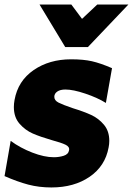

<svg xmlns="http://www.w3.org/2000/svg" viewBox="-27 -813 585 845"><path d="M210 -121Q168 -121 115 -141.5Q62 -162 20 -193L-7 -38Q50 -13 97.5 -0.5Q145 12 199 12Q299 12 367.5 -35Q436 -82 451 -164Q454 -179 454 -193Q454 -236 430.5 -264Q407 -292 374.5 -307Q342 -322 293 -337Q249 -352 230.5 -361.5Q212 -371 212 -387Q212 -401 225 -410Q238 -419 261 -419Q295 -419 348.5 -401Q402 -383 439 -360L466 -513Q415 -535 377.5 -543.5Q340 -552 286 -552Q190 -552 121 -504.5Q52 -457 37 -373Q34 -357 34 -342Q34 -297 59 -268.5Q84 -240 117 -225.5Q150 -211 202 -196Q243 -185 261.5 -176Q280 -167 277 -152Q274 -134 253.5 -127.5Q233 -121 210 -121ZM401 -793 334 -730 287 -793H147L260 -606H360L538 -793Z"/></svg>

Font: Geom Black
Style: Bold Italic
Weight: 900
Italic angle: -10°
Version: Version 1.102